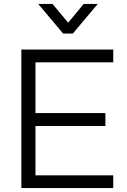

<svg xmlns="http://www.w3.org/2000/svg" viewBox="-20 -960 648 980"><path d="M89 0V-707H558V-642H161V-383H518V-317H161V-65H558V0ZM302 -789 175 -940H248L328 -844L407 -940H479L352 -789Z"/></svg>

Font: Onest Light
Style: Regular
Weight: 300
Designer: Dmitri Voloshin, Andrey Kudryavtsev
Foundry: Dmitri Voloshin, Andrey Kudryavtsev
Version: Version 1.000;gftools[0.9.33]